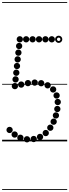

<svg xmlns="http://www.w3.org/2000/svg" viewBox="-25 -1349 661 1832"><path d="M157.6 -880Q145 -880 136.2 -888.7Q127.5 -897.4 127.5 -909.9Q127.5 -922.5 136.2 -931.2Q144.9 -940 157.4 -940Q170 -940 178.8 -931.3Q187.5 -922.6 187.5 -910.1Q187.5 -897.5 178.8 -888.8Q170.1 -880 157.6 -880ZM150.6 -816.5Q138 -816.5 129.2 -825.2Q120.5 -833.9 120.5 -846.4Q120.5 -859 129.2 -867.8Q137.9 -876.5 150.4 -876.5Q163 -876.5 171.8 -867.8Q180.5 -859.1 180.5 -846.6Q180.5 -834 171.8 -825.2Q163.1 -816.5 150.6 -816.5ZM143.6 -752.5Q131 -752.5 122.2 -761.2Q113.5 -769.9 113.5 -782.4Q113.5 -795 122.2 -803.8Q130.9 -812.5 143.4 -812.5Q156 -812.5 164.8 -803.8Q173.5 -795.1 173.5 -782.6Q173.5 -770 164.8 -761.2Q156.1 -752.5 143.6 -752.5ZM137.1 -689Q124.5 -689 115.8 -697.7Q107 -706.4 107 -718.9Q107 -731.5 115.7 -740.2Q124.4 -749 136.9 -749Q149.5 -749 158.2 -740.3Q167 -731.6 167 -719.1Q167 -706.5 158.3 -697.8Q149.6 -689 137.1 -689ZM130.6 -625Q118 -625 109.2 -633.7Q100.5 -642.4 100.5 -654.9Q100.5 -667.5 109.2 -676.2Q117.9 -685 130.4 -685Q143 -685 151.8 -676.3Q160.5 -667.6 160.5 -655.1Q160.5 -642.5 151.8 -633.8Q143.1 -625 130.6 -625ZM123.6 -561.5Q111 -561.5 102.2 -570.2Q93.5 -578.9 93.5 -591.4Q93.5 -604 102.2 -612.8Q110.9 -621.5 123.4 -621.5Q136 -621.5 144.8 -612.8Q153.5 -604.1 153.5 -591.6Q153.5 -579 144.8 -570.2Q136.1 -561.5 123.6 -561.5ZM117.1 -497.5Q104.5 -497.5 95.8 -506.2Q87 -514.9 87 -527.4Q87 -540 95.7 -548.8Q104.4 -557.5 116.9 -557.5Q129.5 -557.5 138.2 -548.8Q147 -540.1 147 -527.6Q147 -515 138.3 -506.2Q129.6 -497.5 117.1 -497.5ZM177.6 -512Q165 -512 156.2 -520.7Q147.5 -529.4 147.5 -541.9Q147.5 -554.5 156.2 -563.2Q164.9 -572 177.4 -572Q190 -572 198.8 -563.3Q207.5 -554.6 207.5 -542.1Q207.5 -529.5 198.8 -520.8Q190.1 -512 177.6 -512ZM241.6 -526Q229 -526 220.2 -534.7Q211.5 -543.4 211.5 -555.9Q211.5 -568.5 220.2 -577.2Q228.9 -586 241.4 -586Q254 -586 262.8 -577.3Q271.5 -568.6 271.5 -556.1Q271.5 -543.5 262.8 -534.8Q254.1 -526 241.6 -526ZM306.1 -531Q293.5 -531 284.8 -539.7Q276 -548.4 276 -560.9Q276 -573.5 284.7 -582.2Q293.4 -591 305.9 -591Q318.5 -591 327.2 -582.3Q336 -573.6 336 -561.1Q336 -548.5 327.3 -539.8Q318.6 -531 306.1 -531ZM368.1 -525Q355.5 -525 346.8 -533.7Q338 -542.4 338 -554.9Q338 -567.5 346.7 -576.2Q355.4 -585 367.9 -585Q380.5 -585 389.2 -576.3Q398 -567.6 398 -555.1Q398 -542.5 389.3 -533.8Q380.6 -525 368.1 -525ZM429.6 -505Q417 -505 408.2 -513.7Q399.5 -522.4 399.5 -534.9Q399.5 -547.5 408.2 -556.2Q416.9 -565 429.4 -565Q442 -565 450.8 -556.3Q459.5 -547.6 459.5 -535.1Q459.5 -522.5 450.8 -513.8Q442.1 -505 429.6 -505ZM482.1 -465.5Q469.5 -465.5 460.8 -474.2Q452 -482.9 452 -495.4Q452 -508 460.7 -516.8Q469.4 -525.5 481.9 -525.5Q494.5 -525.5 503.2 -516.8Q512 -508.1 512 -495.6Q512 -483 503.3 -474.2Q494.6 -465.5 482.1 -465.5ZM515.1 -408Q502.5 -408 493.8 -416.7Q485 -425.4 485 -437.9Q485 -450.5 493.7 -459.2Q502.4 -468 514.9 -468Q527.5 -468 536.2 -459.3Q545 -450.6 545 -438.1Q545 -425.5 536.3 -416.8Q527.6 -408 515.1 -408ZM526.1 -345.5Q513.5 -345.5 504.8 -354.2Q496 -362.9 496 -375.4Q496 -388 504.7 -396.8Q513.4 -405.5 525.9 -405.5Q538.5 -405.5 547.2 -396.8Q556 -388.1 556 -375.6Q556 -363 547.3 -354.2Q538.6 -345.5 526.1 -345.5ZM522.1 -279Q509.5 -279 500.8 -287.7Q492 -296.4 492 -308.9Q492 -321.5 500.7 -330.2Q509.4 -339 521.9 -339Q534.5 -339 543.2 -330.3Q552 -321.6 552 -309.1Q552 -296.5 543.3 -287.8Q534.6 -279 522.1 -279ZM508.6 -217.5Q496 -217.5 487.2 -226.2Q478.5 -234.9 478.5 -247.4Q478.5 -260 487.2 -268.8Q495.9 -277.5 508.4 -277.5Q521 -277.5 529.8 -268.8Q538.5 -260.1 538.5 -247.6Q538.5 -235 529.8 -226.2Q521.1 -217.5 508.6 -217.5ZM487.1 -158Q474.5 -158 465.8 -166.7Q457 -175.4 457 -187.9Q457 -200.5 465.7 -209.2Q474.4 -218 486.9 -218Q499.5 -218 508.2 -209.3Q517 -200.6 517 -188.1Q517 -175.5 508.3 -166.8Q499.6 -158 487.1 -158ZM455.1 -100.5Q442.5 -100.5 433.8 -109.2Q425 -117.9 425 -130.4Q425 -143 433.7 -151.8Q442.4 -160.5 454.9 -160.5Q467.5 -160.5 476.2 -151.8Q485 -143.1 485 -130.6Q485 -118 476.3 -109.2Q467.6 -100.5 455.1 -100.5ZM411.6 -49.5Q399 -49.5 390.2 -58.2Q381.5 -66.9 381.5 -79.4Q381.5 -92 390.2 -100.8Q398.9 -109.5 411.4 -109.5Q424 -109.5 432.8 -100.8Q441.5 -92.1 441.5 -79.6Q441.5 -67 432.8 -58.2Q424.1 -49.5 411.6 -49.5ZM357.1 -12.5Q344.5 -12.5 335.8 -21.2Q327 -29.9 327 -42.4Q327 -55 335.7 -63.8Q344.4 -72.5 356.9 -72.5Q369.5 -72.5 378.2 -63.8Q387 -55.1 387 -42.6Q387 -30 378.3 -21.2Q369.6 -12.5 357.1 -12.5ZM296.6 7.5Q284 7.5 275.2 -1.2Q266.5 -9.9 266.5 -22.4Q266.5 -35 275.2 -43.8Q283.9 -52.5 296.4 -52.5Q309 -52.5 317.8 -43.8Q326.5 -35.1 326.5 -22.6Q326.5 -10 317.8 -1.2Q309.1 7.5 296.6 7.5ZM232.6 10Q220 10 211.2 1.3Q202.5 -7.4 202.5 -19.9Q202.5 -32.5 211.2 -41.2Q219.9 -50 232.4 -50Q245 -50 253.8 -41.3Q262.5 -32.6 262.5 -20.1Q262.5 -7.5 253.8 1.2Q245.1 10 232.6 10ZM169.6 -4.5Q157 -4.5 148.2 -13.2Q139.5 -21.9 139.5 -34.4Q139.5 -47 148.2 -55.8Q156.9 -64.5 169.4 -64.5Q182 -64.5 190.8 -55.8Q199.5 -47.1 199.5 -34.6Q199.5 -22 190.8 -13.2Q182.1 -4.5 169.6 -4.5ZM115.1 -35.5Q102.5 -35.5 93.8 -44.2Q85 -52.9 85 -65.4Q85 -78 93.7 -86.8Q102.4 -95.5 114.9 -95.5Q127.5 -95.5 136.2 -86.8Q145 -78.1 145 -65.6Q145 -53 136.3 -44.2Q127.6 -35.5 115.1 -35.5ZM66.6 -79Q54 -79 45.2 -87.7Q36.5 -96.4 36.5 -108.9Q36.5 -121.5 45.2 -130.2Q53.9 -139 66.4 -139Q79 -139 87.8 -130.3Q96.5 -121.6 96.5 -109.1Q96.5 -96.5 87.8 -87.8Q79.1 -79 66.6 -79ZM164.1 -944Q151.5 -944 142.8 -952.7Q134 -961.4 134 -973.9Q134 -986.5 142.7 -995.2Q151.4 -1004 163.9 -1004Q176.5 -1004 185.2 -995.3Q194 -986.6 194 -974.1Q194 -961.5 185.3 -952.8Q176.6 -944 164.1 -944ZM224.6 -944Q212 -944 203.2 -952.7Q194.5 -961.4 194.5 -973.9Q194.5 -986.5 203.2 -995.2Q211.9 -1004 224.4 -1004Q237 -1004 245.8 -995.3Q254.5 -986.6 254.5 -974.1Q254.5 -961.5 245.8 -952.8Q237.1 -944 224.6 -944ZM286.1 -944Q273.5 -944 264.8 -952.7Q256 -961.4 256 -973.9Q256 -986.5 264.7 -995.2Q273.4 -1004 285.9 -1004Q298.5 -1004 307.2 -995.3Q316 -986.6 316 -974.1Q316 -961.5 307.3 -952.8Q298.6 -944 286.1 -944ZM347.6 -944Q335 -944 326.2 -952.7Q317.5 -961.4 317.5 -973.9Q317.5 -986.5 326.2 -995.2Q334.9 -1004 347.4 -1004Q360 -1004 368.8 -995.3Q377.5 -986.6 377.5 -974.1Q377.5 -961.5 368.8 -952.8Q360.1 -944 347.6 -944ZM408.6 -944Q396 -944 387.2 -952.7Q378.5 -961.4 378.5 -973.9Q378.5 -986.5 387.2 -995.2Q395.9 -1004 408.4 -1004Q421 -1004 429.8 -995.3Q438.5 -986.6 438.5 -974.1Q438.5 -961.5 429.8 -952.8Q421.1 -944 408.6 -944ZM469.1 -944Q456.5 -944 447.8 -952.7Q439 -961.4 439 -973.9Q439 -986.5 447.7 -995.2Q456.4 -1004 468.9 -1004Q481.5 -1004 490.2 -995.3Q499 -986.6 499 -974.1Q499 -961.5 490.3 -952.8Q481.6 -944 469.1 -944ZM535.2 -939.5Q521 -939.5 510.8 -949.7Q500.5 -959.8 500.5 -974.2Q500.5 -988.5 510.7 -998.5Q520.8 -1008.5 535.2 -1008.5Q549.5 -1008.5 559.5 -998.4Q569.5 -988.4 569.5 -974.2Q569.5 -960 559.4 -949.8Q549.4 -939.5 535.2 -939.5ZM535.2 -957.5Q542 -957.5 546.8 -962.4Q551.5 -967.3 551.5 -974Q551.5 -981 546.7 -985.8Q541.9 -990.5 535 -990.5Q528.5 -990.5 523.5 -985.8Q518.5 -981 518.5 -974Q518.5 -967.3 523.5 -962.4Q528.5 -957.5 535.2 -957.5ZM-5 455H616V463H-5ZM-5 -16H616V0H-5ZM-5 -549H616V-541H-5ZM-5 -1329H616V-1321H-5Z"/></svg>

Font: Edu SA Dotted Guide
Style: Regular
Weight: 400
Designer: Tina and Corey Anderson, Eben Sorkin, Mirko Velimirovic
Foundry: Google for Education
Version: Version 2.000